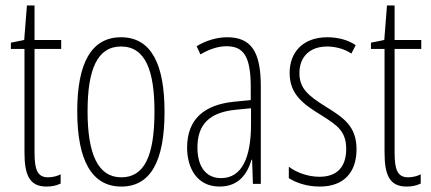

<svg xmlns="http://www.w3.org/2000/svg" viewBox="-20 -742 1583 706"><path d="M157 -90C117 -90 107 -119 107 -181V-562H205V-595H107V-722H79L69 -595L20 -585V-562H70V-182C70 -99 88 -56 151 -56C172 -56 188 -60 203 -67V-101C192 -95 174 -90 157 -90Z M585 -331C585 -503 538 -605 425 -605C316 -605 264 -510 264 -333C264 -150 319 -56 426 -56C533 -56 585 -148 585 -331ZM302 -333C302 -487 338 -571 425 -571C515 -571 548 -482 548 -332C548 -167 510 -90 426 -90C341 -90 302 -174 302 -333Z M815 -605C778 -605 737 -593 703 -572L717 -542C754 -564 787 -572 813 -572C876 -572 902 -534 902 -422V-374L841 -368C731 -357 668 -304 668 -199C668 -125 704 -56 787 -56C859 -56 890 -104 905 -155H907L910 -66H939V-425C939 -553 903 -605 815 -605ZM843 -338 903 -344V-284C903 -166 871 -87 793 -87C739 -87 706 -127 706 -200C706 -284 750 -328 843 -338Z M1291 -193C1291 -279 1242 -310 1176 -351C1112 -391 1081 -418 1081 -473C1081 -536 1122 -571 1183 -571C1215 -571 1249 -561 1272 -545L1288 -576C1260 -595 1223 -605 1184 -605C1091 -605 1045 -547 1045 -474C1045 -395 1095 -359 1162 -318C1221 -281 1253 -259 1253 -194C1253 -129 1220 -92 1155 -92C1113 -92 1071 -107 1042 -129V-87C1067 -71 1106 -56 1156 -56C1245 -56 1291 -109 1291 -193Z M1481 -90C1441 -90 1431 -119 1431 -181V-562H1529V-595H1431V-722H1403L1393 -595L1344 -585V-562H1394V-182C1394 -99 1412 -56 1475 -56C1496 -56 1512 -60 1527 -67V-101C1516 -95 1498 -90 1481 -90Z"/></svg>

Font: Noto Sans Malayalam UI ExtraCondensed ExtraLight
Style: Regular
Weight: 200
Width: 2
Designer: Jelle Bosma - Monotype Design Team
Foundry: Monotype Imaging Inc.
Version: Version 2.104